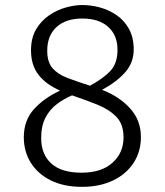

<svg xmlns="http://www.w3.org/2000/svg" viewBox="-20 -716 640 746"><path d="M499.5 -524Q499.5 -473 467 -435.8Q434.5 -398.5 376.5 -367Q443 -341.5 485.2 -295.2Q527.5 -249 527.5 -183.5Q527.5 -126.5 498.8 -82.8Q470 -39 418.5 -14.5Q367 10 298.5 10Q228 10 177.2 -15.2Q126.5 -40.5 99.5 -84Q72.5 -127.5 72.5 -182.5Q72.5 -247.5 111.2 -291Q150 -334.5 213.5 -364Q158.5 -388 129.5 -425.5Q100.5 -463 100.5 -520.5Q100.5 -568.5 120.2 -602Q140 -635.5 170.8 -656.5Q201.5 -677.5 236 -687Q270.5 -696.5 299.5 -696.5Q333.5 -696.5 368.5 -687Q403.5 -677.5 433.2 -657Q463 -636.5 481.2 -603.5Q499.5 -570.5 499.5 -524ZM460 -182Q460 -232 433.5 -260.5Q407 -289 361.8 -307.8Q316.5 -326.5 260 -345.5Q229 -332.5 201.5 -312Q174 -291.5 157 -259.5Q140 -227.5 140 -179.5Q140 -116 179.5 -80.5Q219 -45 296.5 -45Q374.5 -45 417.2 -83.8Q460 -122.5 460 -182ZM163.5 -519Q163.5 -475 184 -451.2Q204.5 -427.5 242 -413.2Q279.5 -399 329.5 -383Q381.5 -411 409 -440.5Q436.5 -470 436.5 -522.5Q436.5 -579 400.5 -611.5Q364.5 -644 299.5 -644Q235.5 -644 199.5 -610.8Q163.5 -577.5 163.5 -519Z"/></svg>

Font: Fira Code Light Light
Style: Regular
Weight: 300
Monospace: yes
Version: Version 5.002